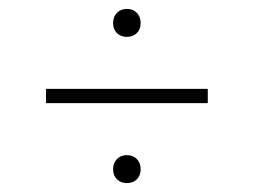

<svg xmlns="http://www.w3.org/2000/svg" viewBox="-20 -596 571 432"><path d="M83.5 -364V-396H447.5V-364ZM265.5 -184Q252 -184 243.2 -192.5Q234.5 -201 234.5 -215Q234.5 -229.5 243.2 -238.2Q252 -247 265.5 -247Q279 -247 287.8 -238.2Q296.5 -229.5 296.5 -215Q296.5 -201 287.8 -192.5Q279 -184 265.5 -184ZM265.5 -513Q252 -513 243.2 -521.5Q234.5 -530 234.5 -544Q234.5 -558.5 243.2 -567.2Q252 -576 265.5 -576Q279 -576 287.8 -567.2Q296.5 -558.5 296.5 -544Q296.5 -530 287.8 -521.5Q279 -513 265.5 -513Z"/></svg>

Font: Encode Sans Condensed Thin Thin
Style: Regular
Weight: 250
Version: Version 3.002